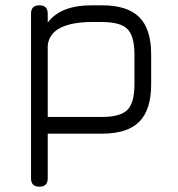

<svg xmlns="http://www.w3.org/2000/svg" viewBox="-20 -504 670 724"><path d="M128.5 200Q97 200 97 168.5V-452.5Q97 -484 128.5 -484Q160 -484 160 -452.5V-419Q184 -451 225.2 -467.5Q266.5 -484 326.5 -484H364.5Q460.5 -484 505.2 -439.2Q550 -394.5 550 -298.5V-185.5Q550 -90 505.2 -45Q460.5 0 364.5 0H160V168.5Q160 200 128.5 200ZM160 -63H364.5Q434 -63 460.5 -89.8Q487 -116.5 487 -185.5V-298.5Q487 -368 460.5 -394.5Q434 -421 364.5 -421H326.5Q252.5 -421 208.8 -399.5Q165 -378 160 -332.5Z"/></svg>

Font: Jura Light Medium
Style: Regular
Weight: 500
Version: Version 5.106